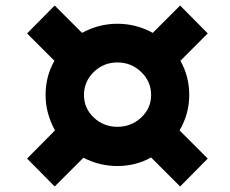

<svg xmlns="http://www.w3.org/2000/svg" viewBox="-20 -665 831 695"><path d="M630 -193 732 -91 632 10 527 -95Q471 -64 405 -64Q340 -64 282 -94L178 10L78 -91L179 -193Q145 -255 145 -321Q145 -389 177 -445L78 -544L178 -645L277 -546Q337 -579 405 -579Q473 -579 533 -546L632 -645L732 -544L633 -445Q665 -389 665 -321Q665 -253 630 -193ZM527 -321Q527 -370 491 -404.5Q455 -439 405 -439Q355 -439 319.5 -404.5Q284 -370 284 -321Q284 -273 319.5 -239.5Q355 -206 405 -206Q455 -206 491 -239.5Q527 -273 527 -321Z"/></svg>

Font: TypoPRO Montserrat Alternates
Style: Bold Italic
Weight: 700
Italic angle: -11.3°
Designer: Julieta Ulanovsky
Foundry: Julieta Ulanovsky
Version: Version 6.001